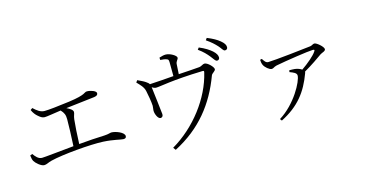

<svg xmlns="http://www.w3.org/2000/svg" viewBox="-85 -1197 3161 1657"><g transform="rotate(-15 1495.0 -368.0)"><path d="M295 -501C318 -501 375 -512 442 -521C468 -493 477 -473 477 -434C477 -392 474 -271 469 -195C330 -182 208 -168 182 -168C149 -168 127 -196 108 -222L88 -214C91 -189 94 -175 101 -162C112 -142 156 -102 184 -102C207 -102 219 -114 254 -123C361 -150 617 -172 727 -166C820 -161 879 -142 902 -142C919 -142 928 -148 928 -163C928 -197 853 -225 815 -225C804 -225 791 -217 751 -215C681 -213 600 -207 522 -200C524 -272 531 -374 536 -418C539 -447 550 -463 550 -479C550 -498 525 -514 495 -528C578 -537 715 -553 752 -558C778 -562 785 -571 785 -585C785 -605 736 -622 704 -622C675 -622 694 -598 533 -576C427 -562 345 -553 308 -553C271 -553 242 -576 211 -605L193 -592C204 -565 223 -542 238 -530C256 -514 273 -501 295 -501Z M1858 -587C1871 -587 1881 -595 1881 -610C1881 -630 1870 -649 1845 -672C1821 -693 1785 -717 1734 -738L1721 -721C1764 -691 1790 -662 1811 -636C1832 -611 1843 -587 1858 -587ZM1947 -655C1961 -655 1971 -663 1971 -678C1971 -698 1960 -716 1932 -739C1907 -760 1872 -780 1822 -800L1809 -782C1853 -752 1877 -729 1900 -704C1923 -679 1932 -655 1947 -655ZM1260 -235C1273 -236 1283 -245 1282 -264C1282 -279 1257 -472 1253 -512C1267 -502 1278 -498 1290 -498C1327 -498 1432 -525 1712 -533C1725 -533 1727 -531 1724 -517C1673 -300 1508 -83 1297 41L1314 64C1552 -59 1695 -242 1782 -477C1789 -494 1820 -505 1820 -522C1820 -542 1772 -591 1745 -591C1730 -591 1714 -575 1696 -573C1654 -569 1575 -564 1508 -560C1509 -588 1511 -624 1513 -646C1514 -676 1535 -683 1535 -701C1535 -720 1480 -753 1442 -753C1423 -753 1407 -748 1384 -741L1385 -720C1405 -719 1428 -716 1440 -711C1456 -706 1457 -701 1458 -680L1459 -556C1387 -551 1300 -543 1245 -541C1240 -550 1232 -557 1217 -567C1197 -581 1174 -590 1148 -603L1135 -585C1162 -557 1191 -530 1199 -492C1206 -462 1219 -388 1220 -355C1220 -338 1215 -320 1216 -308C1217 -281 1236 -234 1260 -235Z M2251 40 2264 57C2426 -25 2507 -132 2564 -287C2566 -293 2567 -297 2567 -300C2634 -338 2701 -385 2733 -408C2750 -420 2782 -424 2782 -443C2782 -465 2726 -513 2706 -513C2692 -513 2685 -502 2667 -499C2623 -493 2332 -461 2282 -461C2260 -461 2250 -478 2234 -502L2218 -498C2219 -480 2221 -465 2228 -450C2239 -426 2275 -396 2295 -396C2313 -396 2314 -407 2343 -414C2428 -431 2642 -463 2678 -463C2694 -463 2697 -459 2687 -445C2666 -413 2606 -362 2548 -322C2535 -331 2513 -341 2487 -344C2473 -345 2460 -346 2438 -346L2435 -330C2467 -318 2496 -307 2496 -284C2496 -232 2401 -52 2252 40Z"/></g></svg>

Font: Source Han Serif CN Light
Style: Regular
Weight: 300
Designer: Ryoko NISHIZUKA 西塚涼子 (kana & ideographs); Frank Grießhammer (Latin, Greek & Cyrillic); Wenlong ZHANG 张文龙 (bopomofo); San
Foundry: Adobe
Version: Version 2.003;hotconv 1.1.1;makeotfexe 2.6.0